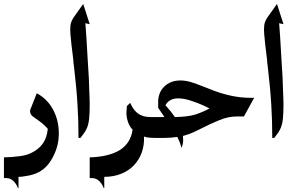

<svg xmlns="http://www.w3.org/2000/svg" viewBox="-60 -701 1501 976"><path d="M152 165Q126 183 90.5 190.5Q55 198 34 198V255H31Q24 234 7 218Q-10 202 -40 204V99Q4 98 43.5 92.5Q83 87 111 70Q141 53 159.5 26Q178 -1 183 -46Q164 -68 139 -86Q114 -104 107 -109Q93 -120 93 -135Q93 -142 95 -146L127 -227Q182 -197 210.5 -142.5Q239 -88 239 -23Q239 36 214 87Q190 139 152 165Z M396 -578 374 -583Q378 -538 386 -395Q393 -297 394 -234Q396 -194 396 -166Q396 -128 393 -96Q389 -62 378 -42Q372 -30 362 -17Q352 -4 349 0H339Q339 -91 334 -168Q329 -254 316 -363Q314 -374 312 -402Q301 -488 298 -528Q297 -537 297 -551Q297 -574 301.5 -587Q306 -600 314 -612L363 -681Z M781 -106V0H727Q689 0 672 -7Q674 37 660.5 74.5Q647 112 620 140Q593 168 554.5 183Q516 198 470 198V255H467Q460 234 443 218Q426 202 396 204V99Q493 96 549 62Q605 26 614 -42Q598 -57 589.5 -84.5Q581 -112 583 -134Q583 -144 585 -162L602 -178Q619 -139 643.5 -122.5Q668 -106 705 -106Z M1232 -204 1180 -109H1143Q1101 -109 1055.5 -90.5Q1010 -72 945 -39Q923 -28 907.5 -22Q892 -16 870 -10Q870 -8 871 11Q872 30 862 51Q857 25 841 -5Q809 0 776 0H727Q705 0 689.5 -15.5Q674 -31 674 -53Q674 -75 689.5 -90.5Q705 -106 727 -106H776L744 -153V-186Q744 -204 751 -224Q758 -244 774 -260Q806 -292 857 -292Q884 -292 911.5 -283.5Q939 -275 984 -257L1030 -239Q1126 -204 1208 -204ZM1005 -150Q998 -154 971.5 -166Q945 -178 909.5 -189.5Q874 -201 846 -201Q800 -201 781 -166Q811 -133 829 -106Q896 -107 933.5 -119Q971 -131 1005 -150Z M1381 -578 1359 -583Q1363 -538 1371 -395Q1378 -297 1379 -234Q1381 -194 1381 -166Q1381 -128 1378 -96Q1374 -62 1363 -42Q1357 -30 1347 -17Q1337 -4 1334 0H1324Q1324 -91 1319 -168Q1314 -254 1301 -363Q1299 -374 1297 -402Q1286 -488 1283 -528Q1282 -537 1282 -551Q1282 -574 1286.5 -587Q1291 -600 1299 -612L1348 -681Z"/></svg>

Font: Katibeh
Style: Regular
Weight: 400
Designer: Arabic design by Kourosh Beigpour, Latin design by Eduardo Tunni, engineering by Lasse Fister
Version: Version 1.0010g